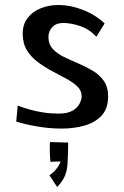

<svg xmlns="http://www.w3.org/2000/svg" viewBox="-20 -494 498 769"><path d="M226 21Q180 21 132 13Q84 5 45 -7L51 -71Q75 -62 100 -55Q125 -48 154 -43.5Q183 -39 216 -39Q250 -39 270 -50.5Q290 -62 298.5 -78.5Q307 -95 307 -108Q307 -131 290 -147.5Q273 -164 246 -178.5Q219 -193 189 -209Q159 -225 132 -245Q105 -265 88 -292.5Q71 -320 71 -359Q71 -397 91 -422.5Q111 -448 143.5 -461Q176 -474 215 -474Q262 -474 312 -454.5Q362 -435 399 -400L366 -347Q338 -377 301 -389.5Q264 -402 234 -402Q205 -402 189.5 -385.5Q174 -369 174 -345Q174 -317 191.5 -298Q209 -279 236 -266Q263 -253 293.5 -240Q324 -227 351 -211Q378 -195 395.5 -170.5Q413 -146 413 -108Q413 -59 387 -31Q361 -3 318.5 9Q276 21 226 21ZM209 255 178 208Q196 196 208.5 179Q221 162 226 143L240 152L182 154Q180 135 179.5 114Q179 93 180 75L253 77Q253 96 252.5 114Q252 132 251 152Q250 186 240.5 209Q231 232 209 255Z"/></svg>

Font: Marhey Light
Style: Regular
Weight: 300
Designer: Nur Syamsi & Bustanul Arifin
Foundry: Namelatype
Version: Version 1.000